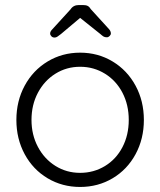

<svg xmlns="http://www.w3.org/2000/svg" viewBox="-20 -732 635 762"><path d="M298 10Q227 10 169 -24.5Q111 -59 78 -120Q45 -181 45 -256Q45 -331 78 -392Q111 -453 169 -488Q227 -523 298 -523Q369 -523 427 -488Q485 -453 518 -392Q551 -331 551 -256Q551 -181 518 -120Q485 -59 427 -24.5Q369 10 298 10ZM298 -467Q244 -467 200 -439.5Q156 -412 130.5 -364Q105 -316 105 -256Q105 -197 130.5 -149Q156 -101 200 -73.5Q244 -46 298 -46Q352 -46 396.5 -73Q441 -100 466 -148Q491 -196 491 -256Q491 -316 466 -364Q441 -412 396.5 -439.5Q352 -467 298 -467ZM420 -599Q420 -594 415 -589Q410 -584 404 -584Q396 -584 391 -587Q386 -590 377 -598L298 -661L222 -597Q220 -596 214.5 -591.5Q209 -587 205 -585Q201 -583 196 -583Q189 -583 184 -588Q179 -593 179 -599Q179 -607 187 -615L260 -695Q271 -712 293 -712H309Q321 -712 328 -708.5Q335 -705 341 -695L413 -616Q420 -608 420 -599Z"/></svg>

Font: Quicksand
Style: Regular
Weight: 400
Designer: Andrew Paglinawan
Foundry: Andrew Paglinawan
Version: Version 3.000